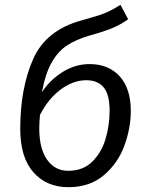

<svg xmlns="http://www.w3.org/2000/svg" viewBox="-20 -765 613 797"><path d="M523 -305Q523 -234 496.5 -161Q470 -88 411.5 -38Q353 12 264 12Q173 12 118.5 -50Q64 -112 64 -230Q64 -398 117.5 -519.5Q171 -641 321 -681Q383 -698 412.5 -709.5Q442 -721 480 -745L512 -685Q481 -663 446.5 -648.5Q412 -634 347 -616Q294 -600 257.5 -576Q221 -552 194.5 -505.5Q168 -459 154 -382Q188 -434 240.5 -466.5Q293 -499 352 -499Q431 -499 477 -448Q523 -397 523 -305ZM435 -305Q435 -372 410.5 -402Q386 -432 338 -432Q284 -432 232 -393.5Q180 -355 146 -288Q143 -257 143 -232Q143 -148 175.5 -102Q208 -56 263 -56Q325 -56 363.5 -94.5Q402 -133 418.5 -189.5Q435 -246 435 -305Z"/></svg>

Font: FiraGO Book
Style: Italic
Weight: 350
Italic angle: -8°
Designer: bBox Type GmbH
Foundry: bBox Type GmbH
Version: Version 1.001